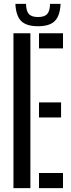

<svg xmlns="http://www.w3.org/2000/svg" viewBox="-20 -972 368 992"><path d="M49.5 0V-800H137V0ZM181.5 -722V-800H305.5V-722ZM181.5 -365V-443H295.5V-365ZM181.5 0V-78H305.5V0ZM176.5 -836.5Q116.5 -836.5 89.5 -863.2Q62.5 -890 59.5 -952H114.5Q115 -915.5 129 -899.8Q143 -884 176.5 -884Q210 -884 224 -899.8Q238 -915.5 238.5 -952H293Q290 -890 263 -863.2Q236 -836.5 176.5 -836.5Z"/></svg>

Font: Big Shoulders Stencil Display SemiBold
Style: Regular
Weight: 600
Designer: Patric King
Foundry: XO Type Co
Version: Version 1.000